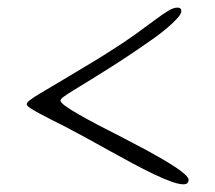

<svg xmlns="http://www.w3.org/2000/svg" viewBox="-20 -559 563 502"><path d="M443.8 -539.1Q454.1 -539.1 454.1 -529.8Q454.1 -522.9 444.1 -511.7Q434.1 -500.5 418.7 -487.3Q403.3 -474.1 384.3 -460.4Q365.2 -446.8 346.9 -434.3Q328.6 -421.9 313.7 -411.9Q298.8 -401.9 291 -397Q249 -370.1 220 -352.3Q190.9 -334.5 172.6 -323.2Q154.3 -312 146.2 -305.9Q138.2 -299.8 138.2 -295.9Q138.2 -291 151.4 -281.5Q164.6 -272 186.8 -259.3Q209 -246.6 238 -231.4Q267.1 -216.3 298.8 -200.2Q310.5 -193.8 328.1 -184.8Q345.7 -175.8 365 -165.3Q384.3 -154.8 403.6 -143.6Q422.9 -132.3 438.5 -122.1Q454.1 -111.8 463.6 -103Q473.1 -94.2 473.1 -88.9Q473.1 -83.5 470 -80.3Q466.8 -77.1 459 -77.1Q447.3 -77.1 427 -84.5Q406.7 -91.8 381.3 -104Q356 -116.2 326.7 -131.8Q297.4 -147.5 267.6 -164.1Q237.8 -180.7 208.5 -196.8Q179.2 -212.9 153.8 -226.1Q134.8 -235.8 116.2 -245.1Q97.7 -254.4 82.8 -262.5Q67.9 -270.5 58.8 -276.6Q49.8 -282.7 49.8 -286.1Q49.8 -290.5 57.4 -296.6Q64.9 -302.7 85 -314.9Q95.2 -320.8 115.7 -333Q136.2 -345.2 161.1 -360.1Q186 -375 212.6 -390.9Q239.3 -406.7 261.2 -420.9Q304.2 -447.8 334.5 -469.7Q364.7 -491.7 385.5 -507.1Q406.2 -522.5 419.9 -530.8Q433.6 -539.1 443.8 -539.1Z"/></svg>

Font: Henny Penny
Style: Regular
Weight: 400
Version: Version 1.001